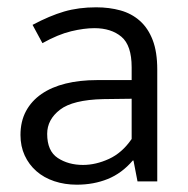

<svg xmlns="http://www.w3.org/2000/svg" viewBox="-20 -496 514 525"><path d="M69 -428Q116 -453 155.5 -464.5Q195 -476 243 -476Q279 -476 309.5 -467.5Q340 -459 362.5 -439Q385 -419 397.5 -386.5Q410 -354 410 -306V0H356L345 -57H343Q313 -22 274.5 -6.5Q236 9 190 9Q157 9 128.5 -0.5Q100 -10 79.5 -28Q59 -46 47.5 -71Q36 -96 36 -127Q36 -164 51 -192Q66 -220 93.5 -239Q121 -258 159.5 -267.5Q198 -277 245 -277H340V-312Q340 -372 312 -395.5Q284 -419 238 -419Q210 -419 174.5 -410.5Q139 -402 96 -378ZM340 -226 262 -225Q179 -223 144 -196Q109 -169 109 -130Q109 -83 138 -64Q167 -45 207 -45Q242 -45 278 -61.5Q314 -78 340 -116Z"/></svg>

Font: Mukta Vaani Light
Style: Regular
Weight: 300
Designer: Noopur Datye, Girish Dalvi, Yashodeep Gholap, Pallavi Karambelkar
Foundry: Ek Type
Version: Version 2.538;PS 1.000;hotconv 16.6.51;makeotf.lib2.5.65220;